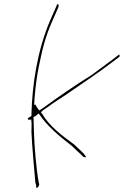

<svg xmlns="http://www.w3.org/2000/svg" viewBox="-20 -761 602 934"><path d="M168 -433C187 -526 200 -581 236 -662L264 -726C267 -734 265 -739 261 -741C259 -743 254 -733 253 -728L225 -664C162 -519 136 -347 133 -204V-197L119 -188C115 -186 115 -182 117 -180L116 -179C117 -178 129 -178 133 -180L132 -178C135 -160 133 -139 133 -119C136 -45 147 68 152 127L156 141C154 152 159 153 160 153C161 153 169 148 171 136L168 124C157 65 147 -47 145 -123L143 -192C153 -195 160 -202 168 -209L175 -200C209 -149 265 -101 331 -50C360 -21 377 -8 383 0C390 4 396 5 397 4C401 1 393 -6 391 -8H390V-11C387 -15 369 -31 341 -58C277 -104 219 -150 186 -206L179 -215C188 -222 189 -226 199 -231C223 -249 257 -272 299 -299C370 -348 469 -414 524 -457L560 -484C561 -485 560 -483 561 -484C562 -491 562 -495 561 -496C560 -496 557 -494 553 -491L519 -465C495 -447 464 -424 427 -397C345 -346 258 -286 193 -238C188 -234 178 -229 172 -224L170 -225C166 -230 163 -234 159 -240L152 -252H145L146 -254C148 -267 147 -280 149 -292C153 -345 160 -392 168 -433ZM152 127Z"/></svg>

Font: Stray Cat
Style: HlExtObl
Weight: 100
Version: Version 1.0